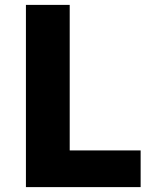

<svg xmlns="http://www.w3.org/2000/svg" viewBox="-20 -765 638 785"><path d="M86 0V-745H265V-150H555V0Z"/></svg>

Font: Source Han Sans TC Heavy
Style: Regular
Weight: 900
Designer: Ryoko NISHIZUKA Ë•øÂ°öÊ∂ºÂ≠ê (kana, bopomofo & ideographs); Paul D. Hunt (Latin, Greek & Cyrillic); Sandoll Communicatio
Foundry: Adobe
Version: Version 2.004;hotconv 1.0.118;makeotfexe 2.5.65603